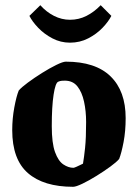

<svg xmlns="http://www.w3.org/2000/svg" viewBox="-20 -707 530 738"><path d="M261 11Q148 11 87.5 -41.5Q27 -94 27 -207Q27 -251 35 -294Q43 -337 52 -359Q62 -371 87 -389.5Q112 -408 141.5 -426.5Q171 -445 196.5 -457.5Q222 -470 233 -470Q347 -470 405 -413.5Q463 -357 463 -253Q463 -203 455 -161Q447 -119 438 -96Q428 -84 404 -66.5Q380 -49 351 -31Q322 -13 297 -1Q272 11 261 11ZM262 -62Q265 -62 274 -66Q283 -70 291 -74Q299 -78 299 -78Q303 -101 307 -138.5Q311 -176 311 -238Q311 -280 303 -316.5Q295 -353 277.5 -375Q260 -397 229 -397Q223 -397 217 -396.5Q211 -396 204 -393Q193 -389 186 -343Q179 -297 179 -222Q179 -157 191.5 -122.5Q204 -88 223.5 -75Q243 -62 262 -62ZM249 -543Q213 -543 181.5 -559.5Q150 -576 127 -600Q104 -624 93 -646L135 -687Q158 -661 187.5 -646Q217 -631 249 -631Q283 -631 312.5 -646Q342 -661 367 -687L408 -646Q397 -624 374 -600Q351 -576 319 -559.5Q287 -543 249 -543Z"/></svg>

Font: Grenze Gotisch ExtraBold
Style: Regular
Weight: 800
Designer: Renata Polastri
Foundry: Omnibus-Type
Version: Version 1.001